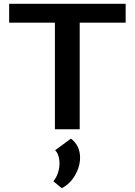

<svg xmlns="http://www.w3.org/2000/svg" viewBox="-20 -678 707 1007"><path d="M639 -559H398V0H268V-559H28V-658H639ZM400 148Q400 196 373.5 241.5Q347 287 304 309L260 273Q276 253 284 228.5Q292 204 292 180Q292 157 286 138.5Q280 120 269 110L352 49Q376 67 388 92.5Q400 118 400 148Z"/></svg>

Font: Ysabeau Infant
Style: Bold
Weight: 700
Designer: Christian Thalmann (Catharsis Fonts)
Version: Version 0.003